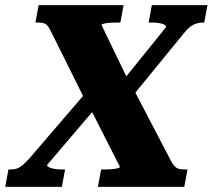

<svg xmlns="http://www.w3.org/2000/svg" viewBox="-67 -730 830 750"><path d="M71.4 -642 84 -710H415.8L403.2 -642H388Q375.4 -642 362.1 -641Q348.8 -640 339.7 -638Q330.6 -636 329.6 -632L438.4 -407.2L443 -404.2L600.6 -102Q608.4 -87.6 615.7 -80.1Q623 -72.6 632.6 -70.3Q642.2 -68 656 -68H665.4L652.8 0H315.4L328 -68H343.2Q355.8 -68 369.1 -69Q382.4 -70 391.7 -72.5Q401 -75 401.6 -78L273.8 -329.6L268.2 -333.6L130.6 -610Q123.8 -624.4 116.8 -631.4Q109.8 -638.4 100.2 -640.2Q90.6 -642 75.8 -642ZM-46.6 0 -34 -68H-24.6Q-10.2 -68 0.9 -72.3Q12 -76.6 23.7 -86.9Q35.4 -97.2 50.2 -114L288.8 -391.8L340.6 -348L117.2 -86Q116.2 -81 125 -76.5Q133.8 -72 147.6 -70Q161.4 -68 174 -68H187.2L174.6 0ZM456.8 -362 403 -402.8 581.6 -624Q582.6 -630 574.5 -634Q566.4 -638 553.4 -640Q540.4 -642 526.8 -642H513.6L526.2 -710H743.4L730.8 -642H726.4Q712 -642 699.4 -637.9Q686.8 -633.8 674.8 -624.3Q662.8 -614.8 648.6 -597Z"/></svg>

Font: Roboto Serif 20pt
Style: Italic
Weight: 400
Italic angle: -10°
Designer: Greg Gazdowicz
Foundry: Commercial Type
Version: Version 1.008